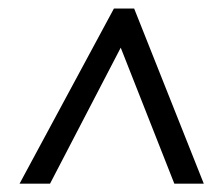

<svg xmlns="http://www.w3.org/2000/svg" viewBox="-20 -737 523 455"><path d="M26.4 -301.8 250 -716.8H297.9L462.9 -301.8H393.1L266.1 -624L98.6 -301.8Z"/></svg>

Font: Open Sans SemiCondensed
Style: Italic
Weight: 400
Width: 4
Italic angle: -12°
Designer: Monotype Design Team
Foundry: Monotype Imaging Inc.
Version: Version 3.000